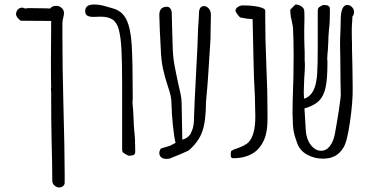

<svg xmlns="http://www.w3.org/2000/svg" viewBox="-20 -691 1638 852"><path d="M212 111Q212 41 209 -64Q207 -145 207 -271V-283L206 -295Q206 -301 207 -303V-307Q206 -336 206 -418Q206 -515 207 -573V-598L72 -599Q51 -615 51 -629Q52 -641 59.5 -649Q67 -657 77 -657Q83 -657 87 -655Q91 -654 92 -653Q98 -655 111 -655Q149 -655 186 -654L202 -653Q211 -665 230 -665Q244 -665 254 -655.5Q264 -646 264 -633Q264 -623 260 -610Q257 -597 257 -589V-528Q257 -398 261 -243Q267 -20 267 79V120Q267 129 259.5 135Q252 141 242 141Q230 140 221 131.5Q212 123 212 111Z M522 -27V-100V-312Q522 -415 519 -470.5Q516 -526 507.5 -558.5Q499 -591 480 -604Q461 -617 427 -617L395 -616Q377 -616 367.5 -621.5Q358 -627 358 -642Q358 -671 397 -671Q422 -671 449 -663Q476 -655 480 -654Q522 -643 541 -604Q560 -565 564.5 -491.5Q569 -418 569 -258V-250Q568 -246 568 -241Q568 -228 571 -199L573 -158Q573 -141 576 -108Q580 -77 580 -28Q580 -26 580 -16.5Q580 -7 573 -3.5Q566 0 550 0Q532 -9 527 -13.5Q522 -18 522 -27Z M885 -664Q897 -664 906.5 -653Q916 -642 916 -625L915 -580Q914 -554 914 -516L904 -360Q902 -332 901 -317Q900 -302 899 -294L896 -261L894 -237Q894 -155 878 -108.5Q862 -62 817 -23L781 -7Q736 12 732 13Q727 14 718 14Q692 14 687 -8V-12Q687 -22 694 -32L734 -44L759 -57Q752 -87 747 -137Q742 -187 741 -228Q741 -249 737 -267Q733 -285 724 -311Q711 -350 703 -387Q695 -424 693 -482L689 -560L687 -625Q687 -661 721 -661Q730 -661 736 -653Q742 -645 742 -636L744 -558Q744 -561 746 -491Q747 -443 753.5 -406.5Q760 -370 771 -320Q777 -296 781.5 -273Q786 -250 786 -233L789 -71Q801 -76 802 -76Q810 -80 817.5 -87Q825 -94 827 -100Q828 -103 833 -114.5Q838 -126 840 -146Q842 -190 844 -247L856 -481Q859 -584 862 -610L863 -632Q863 -648 869 -656Q875 -664 885 -664Z M1004 -1V-9Q1005 -13 1005 -18Q1005 -22 1019 -28Q1069 -44 1084 -61Q1113 -93 1113 -174Q1113 -193 1111 -265Q1107 -343 1107 -347L1105 -424Q1101 -574 1101 -602V-606Q1098 -606 1091.5 -607Q1085 -608 1077 -608Q1056 -611 1048 -613Q1041 -615 1028 -636Q1025 -639 1025 -644Q1025 -653 1035.5 -660Q1046 -667 1057 -667Q1099 -667 1128 -660.5Q1157 -654 1157 -644V-608Q1157 -516 1162 -397Q1167 -292 1167 -196V-163Q1167 -128 1162 -104Q1155 -67 1134 -40Q1112 -9 1068 4Q1046 11 1015 11Q1004 11 1004 -1Z M1544 -388Q1544 -334 1545 -299Q1546 -240 1533 -150Q1520 -60 1504 -36Q1488 -10 1466 1.5Q1444 13 1413 13Q1374 13 1341.5 -5.5Q1309 -24 1298 -58Q1296 -63 1291 -78.5Q1286 -94 1283.5 -107Q1281 -120 1280 -136Q1278 -174 1278 -190L1279 -251L1282 -348L1283 -444Q1283 -518 1280 -570L1274 -602Q1269 -618 1269 -631L1268 -648L1291 -671Q1305 -671 1317 -663Q1329 -655 1330 -644Q1331 -635 1331 -608Q1331 -577 1330 -558Q1330 -506 1331 -487L1332 -458V-429V-422Q1333 -415 1333 -400Q1333 -382 1330 -343Q1328 -297 1328 -284L1329 -253Q1337 -255 1345 -260Q1365 -273 1375 -299Q1385 -325 1387.5 -365.5Q1390 -406 1390 -481V-569V-642Q1390 -652 1393.5 -656.5Q1397 -661 1414 -669Q1430 -669 1436 -665.5Q1442 -662 1443 -658Q1444 -654 1444 -641Q1444 -590 1440 -561Q1437 -528 1437 -511L1435 -470Q1432 -442 1432 -428Q1432 -423 1433 -419V-411Q1433 -342 1425 -303.5Q1417 -265 1395.5 -243.5Q1374 -222 1331 -210L1337 -112Q1339 -74 1359 -48Q1379 -22 1405 -22Q1428 -22 1444 -43Q1460 -64 1466 -97Q1474 -139 1484 -203.5Q1494 -268 1492 -279Q1492 -312 1491 -332Q1491 -393 1490 -439Q1489 -458 1489 -491Q1489 -522 1491 -560L1492 -604Q1492 -636 1499.5 -652.5Q1507 -669 1521 -669Q1533 -669 1542 -659.5Q1551 -650 1551 -638Q1551 -625 1544 -618Q1544 -610 1542.5 -591.5Q1541 -573 1541 -555Q1541 -515 1542 -502V-476Z"/></svg>

Font: Amatic SC
Style: Bold
Weight: 700
Designer: Multiple Designers
Foundry: Vernon Adams
Version: Version 2.505